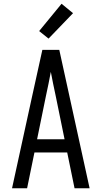

<svg xmlns="http://www.w3.org/2000/svg" viewBox="-20 -1000 540 1020"><path d="M44 0 151 -490 205 -735H295L456 0H376L337 -190H163L124 0ZM177 -260H323L276 -490Q269 -522 262.5 -554Q256 -586 250 -618Q244 -586 237.5 -554Q231 -522 224 -490ZM238 -795 188 -835 307 -980 368 -930Z"/></svg>

Font: Iosevka Term
Style: Regular
Weight: 400
Monospace: yes
Designer: Belleve Invis
Foundry: Belleve Invis
Version: Version 30.0.1